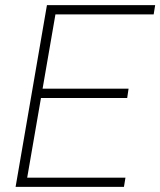

<svg xmlns="http://www.w3.org/2000/svg" viewBox="-20 -731 627 751"><path d="M470.7 -36.1 464.8 0H62.5L67.9 -36.1ZM203.1 -710.9 80.1 0H41L163.6 -710.9ZM482.9 -384.3 477.5 -347.7H123L128.9 -384.3ZM586.9 -710.9 581.1 -674.8H179.7L185.1 -710.9Z"/></svg>

Font: Roboto ExtraLight
Style: Italic
Weight: 250
Designer: Christian Robertson
Foundry: Google
Version: Version 3.009; 2024